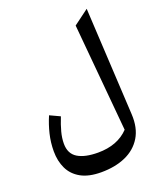

<svg xmlns="http://www.w3.org/2000/svg" viewBox="-184 -881 1050 1269"><g transform="rotate(-20 340.5 -247.0)"><path d="M583 -771.5 624 -15.1Q629.4 82 589.8 147Q550.3 211.9 476.8 244.4Q403.3 276.9 305.2 276.9Q217.8 276.9 162.6 246.1Q107.4 215.3 81.8 161.6Q56.2 107.9 56.2 39.6Q56.2 -22 70.3 -80.8Q84.5 -139.6 108.4 -195.3L179.7 -162.1Q158.7 -109.4 147.5 -66.9Q136.2 -24.4 136.2 15.1Q136.2 85.4 186.8 116.5Q237.3 147.5 329.6 147.5Q466.8 147.5 545.4 65.4L476.6 -692.4Z"/></g></svg>

Font: Pinar DS4-Medium
Style: Regular
Weight: 500
Designer: Amin Abedi
Version: Version 2.000